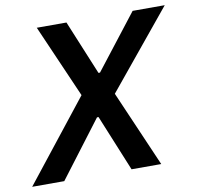

<svg xmlns="http://www.w3.org/2000/svg" viewBox="-113 -779 883 860"><g transform="rotate(-10 328.0 -349.0)"><path d="M552 0H417L312 -256H305L111 0H-35L254 -366L109 -698H244L346 -451H353L545 -698H691L402 -346Z"/></g></svg>

Font: IBM Plex Sans SmBld
Style: Italic
Weight: 600
Italic angle: -11°
Designer: Mike Abbink, Paul van der Laan, Pieter van Rosmalen
Foundry: Bold Monday
Version: Version 3.005